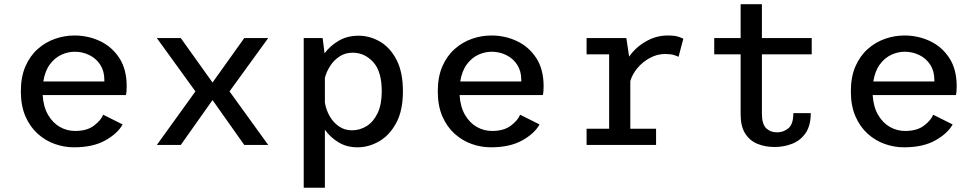

<svg xmlns="http://www.w3.org/2000/svg" viewBox="-20 -678 4572 898"><path d="M326 11Q280.5 11 236.5 -4.5Q192.5 -20 156.5 -52.2Q120.5 -84.5 99 -133.8Q77.5 -183 77.5 -251Q77.5 -318.5 99 -367.8Q120.5 -417 156.8 -449Q193 -481 237.5 -496.5Q282 -512 328 -512Q392 -512 447.8 -485.8Q503.5 -459.5 538 -406.8Q572.5 -354 572.5 -274.5Q572.5 -265 571.8 -253.2Q571 -241.5 569 -233.5H179.5Q183 -178 205 -140.5Q227 -103 260.2 -84.2Q293.5 -65.5 331.5 -65.5Q387 -65.5 420 -90.8Q453 -116 462.5 -141.5L553.5 -96Q530.5 -54 472.8 -21.5Q415 11 326 11ZM329.5 -436Q298 -436 267.2 -422Q236.5 -408 213.5 -377.2Q190.5 -346.5 182.5 -297H468V-305Q468 -345.5 449 -375Q430 -404.5 398.2 -420.2Q366.5 -436 329.5 -436Z M713.5 0 894 -250.5 713.5 -500H825.5L974 -292L1122.5 -500H1234.5L1053.5 -250.5L1234.5 0H1122.5L974 -210L825.5 0Z M1400.5 200V-500H1489L1498 -428.5Q1523.5 -463.5 1563.8 -487.2Q1604 -511 1657 -511Q1709.5 -511 1757 -483.5Q1804.5 -456 1834.5 -398.5Q1864.5 -341 1864.5 -251Q1864.5 -161 1833.2 -103Q1802 -45 1753.2 -17Q1704.5 11 1652 11Q1601 11 1562.5 -12.8Q1524 -36.5 1499.5 -71.5V200ZM1629.5 -431.5Q1595 -431.5 1568.8 -414.5Q1542.5 -397.5 1525 -370.8Q1507.5 -344 1499.5 -314V-198Q1505 -164.5 1521.8 -135Q1538.5 -105.5 1565 -87Q1591.5 -68.5 1626 -68.5Q1663.5 -68.5 1695.2 -88.5Q1727 -108.5 1746.2 -149Q1765.5 -189.5 1765.5 -251Q1765.5 -344.5 1725.2 -388Q1685 -431.5 1629.5 -431.5Z M2276 11Q2230.5 11 2186.5 -4.5Q2142.5 -20 2106.5 -52.2Q2070.5 -84.5 2049 -133.8Q2027.5 -183 2027.5 -251Q2027.5 -318.5 2049 -367.8Q2070.5 -417 2106.8 -449Q2143 -481 2187.5 -496.5Q2232 -512 2278 -512Q2342 -512 2397.8 -485.8Q2453.5 -459.5 2488 -406.8Q2522.5 -354 2522.5 -274.5Q2522.5 -265 2521.8 -253.2Q2521 -241.5 2519 -233.5H2129.5Q2133 -178 2155 -140.5Q2177 -103 2210.2 -84.2Q2243.5 -65.5 2281.5 -65.5Q2337 -65.5 2370 -90.8Q2403 -116 2412.5 -141.5L2503.5 -96Q2480.5 -54 2422.8 -21.5Q2365 11 2276 11ZM2279.5 -436Q2248 -436 2217.2 -422Q2186.5 -408 2163.5 -377.2Q2140.5 -346.5 2132.5 -297H2418V-305Q2418 -345.5 2399 -375Q2380 -404.5 2348.2 -420.2Q2316.5 -436 2279.5 -436Z M2723.5 0V-76H2829V-424H2723.5V-500H2909.5L2922.5 -413Q2952.5 -456.5 3000.8 -484.2Q3049 -512 3102.5 -512Q3136 -512 3153 -506.2Q3170 -500.5 3176 -497L3153.5 -412Q3148.5 -415.5 3132.5 -420.5Q3116.5 -425.5 3090 -425.5Q3054 -425.5 3020 -407.2Q2986 -389 2961.5 -359.8Q2937 -330.5 2928 -298.5V-76H3048.5V0Z M3444 -143.5V-424H3320.5V-500H3444V-658.5H3543.5V-500H3776.5V-424H3543.5V-146.5Q3543.5 -97.5 3563.5 -78.2Q3583.5 -59 3614 -59Q3644 -59 3667.2 -77.8Q3690.5 -96.5 3690.5 -149H3772Q3772 -90.5 3748 -55.8Q3724 -21 3685.5 -5.8Q3647 9.5 3603 9.5Q3558 9.5 3522 -5.5Q3486 -20.5 3465 -54Q3444 -87.5 3444 -143.5Z M4208 11Q4162.5 11 4118.5 -4.5Q4074.5 -20 4038.5 -52.2Q4002.5 -84.5 3981 -133.8Q3959.5 -183 3959.5 -251Q3959.5 -318.5 3981 -367.8Q4002.5 -417 4038.8 -449Q4075 -481 4119.5 -496.5Q4164 -512 4210 -512Q4274 -512 4329.8 -485.8Q4385.5 -459.5 4420 -406.8Q4454.5 -354 4454.5 -274.5Q4454.5 -265 4453.8 -253.2Q4453 -241.5 4451 -233.5H4061.5Q4065 -178 4087 -140.5Q4109 -103 4142.2 -84.2Q4175.5 -65.5 4213.5 -65.5Q4269 -65.5 4302 -90.8Q4335 -116 4344.5 -141.5L4435.5 -96Q4412.5 -54 4354.8 -21.5Q4297 11 4208 11ZM4211.5 -436Q4180 -436 4149.2 -422Q4118.5 -408 4095.5 -377.2Q4072.5 -346.5 4064.5 -297H4350V-305Q4350 -345.5 4331 -375Q4312 -404.5 4280.2 -420.2Q4248.5 -436 4211.5 -436Z"/></svg>

Font: Trispace
Style: Regular
Weight: 400
Designer: Tyler Finck
Foundry: Etcetera Type Company
Version: Version 1.210; ttfautohint (v1.8.3)